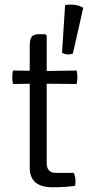

<svg xmlns="http://www.w3.org/2000/svg" viewBox="-20 -790 379 814"><path d="M305 -491Q308 -476 308 -462.5Q308 -449 305 -434L178 -435V-99Q178 -57 217 -57H293Q300 -40 300 -23Q300 -6 298 -2Q252 4 203 4Q106 4 106 -79V-435L35 -434Q32 -449 32 -462.5Q32 -476 35 -491L106 -490V-595Q106 -622 114 -633.5Q122 -645 145 -645H172L178 -639V-489ZM243 -566 256 -769Q303 -775 333 -757L289 -563Q266 -554 243 -566Z"/></svg>

Font: Signika
Style: Light
Weight: 300
Designer: Anna Giedrys
Foundry: Anna Giedrys
Version: Version 1.001